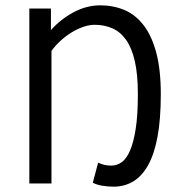

<svg xmlns="http://www.w3.org/2000/svg" viewBox="-20 -688 675 720"><path d="M406 12Q386 12 364 8.5Q342 5 328 -3L348 -78Q359 -73 370.5 -70Q382 -67 398 -67Q418 -67 436 -79.5Q454 -92 467.5 -123Q481 -154 489 -205.5Q497 -257 497 -335Q497 -409 485.5 -459Q474 -509 452.5 -539Q431 -569 401 -582Q371 -595 335 -595Q315 -595 293 -587.5Q271 -580 249.5 -567Q228 -554 208 -536Q188 -518 173 -497V0H90V-656H171V-575Q206 -615 255 -641.5Q304 -668 356 -668Q405 -668 446.5 -650.5Q488 -633 518.5 -593.5Q549 -554 566 -490.5Q583 -427 583 -335Q583 -240 570.5 -174Q558 -108 534.5 -67Q511 -26 478.5 -7Q446 12 406 12Z"/></svg>

Font: Swei Fan Sans CJK TC
Style: Regular
Weight: 400
Version: Version 2.130